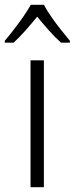

<svg xmlns="http://www.w3.org/2000/svg" viewBox="-48 -785 313 805"><path d="M136 0H80V-532H136ZM136 -765Q148 -742 167.5 -714Q187 -686 208 -659.5Q229 -633 245 -614V-606H208Q183 -628 157 -657.5Q131 -687 108 -715Q85 -687 59 -657.5Q33 -628 9 -606H-28V-614Q-11 -634 10 -661Q31 -688 50 -715.5Q69 -743 81 -765Z"/></svg>

Font: Noto Sans Georgian SemiCondensed Light
Style: Regular
Weight: 300
Width: 4
Designer: Monotype Design Team, Akaki Razmadze
Foundry: Google LLC
Version: Version 2.005; ttfautohint (v1.8.4.7-5d5b)